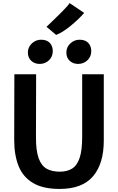

<svg xmlns="http://www.w3.org/2000/svg" viewBox="-20 -1229 772 1257"><path d="M370 8Q262 8 196.5 -30.8Q131 -69.5 102 -141.2Q73 -213 73 -311.5L74 -743H216.5L215.5 -333.5Q215 -242.5 233 -193Q251 -143.5 285.8 -124.2Q320.5 -105 371 -105Q418 -105 450.8 -124.5Q483.5 -144 500.8 -193.8Q518 -243.5 518 -333.5V-743H659.5V-309Q659.5 -157.5 589 -74.8Q518.5 8 370 8ZM239.5 -810.5Q206.5 -810.5 184.5 -831Q162.5 -851.5 162.5 -885Q162.5 -920.5 188.5 -944.8Q214.5 -969 249 -969Q287 -969 306.2 -948Q325.5 -927 325.5 -894.5Q325.5 -858 300.5 -834.2Q275.5 -810.5 239.5 -810.5ZM491 -810.5Q458 -810.5 436.2 -831Q414.5 -851.5 414.5 -885Q414.5 -920.5 440.5 -944.8Q466.5 -969 501 -969Q538.5 -969 558 -948Q577.5 -927 577.5 -894.5Q577.5 -858 552.2 -834.2Q527 -810.5 491 -810.5ZM347.5 -1000.5 284.5 -1053.5Q287.5 -1056.5 303.2 -1071.5Q319 -1086.5 340 -1107Q361 -1127.5 382.5 -1148.8Q404 -1170 418.8 -1186.8Q433.5 -1203.5 435.5 -1209L531 -1144.5Q514.5 -1125 491.2 -1102.8Q468 -1080.5 442.2 -1059.5Q416.5 -1038.5 391.8 -1023Q367 -1007.5 347.5 -1000.5Z"/></svg>

Font: Merriweather Sans SemiBold
Style: Regular
Weight: 600
Designer: Eben Sorkin
Foundry: Eben Sorkin
Version: Version 2.001